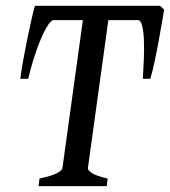

<svg xmlns="http://www.w3.org/2000/svg" viewBox="-20 -635 580 655"><path d="M540 -602.1Q537.6 -589.4 532.7 -559.6Q527.8 -529.8 521 -493.2Q514.2 -456.5 506.8 -422.1Q499.5 -387.7 492.7 -366.2H467.3Q469.2 -398.4 470.7 -433.6Q472.2 -468.8 470.9 -498.8Q469.7 -528.8 464.8 -547.6Q460 -566.4 450.2 -566.4H283.7L312.5 -615.2H525.9ZM378.9 -566.4H162.6Q153.3 -566.4 138.2 -540.3Q123 -514.2 106.4 -468.8Q89.8 -423.3 76.2 -366.2H49.3Q52.2 -391.1 58.8 -427.7Q65.4 -464.4 73.2 -502.7Q81.1 -541 88.1 -571.8Q95.2 -602.5 99.1 -615.2H373ZM344.2 0H111.8L114.7 -25.9Q158.2 -35.2 175 -44.7Q191.9 -54.2 192.9 -61L263.2 -569.8Q263.7 -575.7 251.2 -581.5Q238.8 -587.4 207 -594.2L210 -615.2H420.4L417.5 -594.2Q385.7 -587.4 368.2 -582Q350.6 -576.7 350.1 -569.8L279.8 -61Q278.8 -54.7 293 -44.9Q307.1 -35.2 347.2 -25.9Z"/></svg>

Font: Gentium Book Plus
Style: Italic
Weight: 400
Italic angle: -8°
Designer: Victor Gaultney, Annie Olsen, Iska Routamaa, Becca Hirsbrunner
Foundry: SIL International
Version: Version 6.101